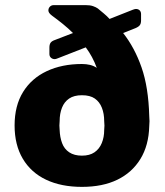

<svg xmlns="http://www.w3.org/2000/svg" viewBox="-20 -720 645 750"><path d="M300 10Q219 10 160 -18Q101 -46 69 -100Q37 -154 37 -230Q37 -307 70 -360.5Q103 -414 162.5 -442Q222 -470 300 -470Q317 -470 331.5 -466.5Q346 -463 358 -455Q342 -499 315 -535L205 -492Q198 -489 194 -489Q185 -489 179 -494.5Q173 -500 173 -509V-534Q173 -547 178 -553.5Q183 -560 195 -564L265 -591Q247 -609 226 -626Q205 -643 183 -659Q175 -665 172 -670Q169 -675 169 -679Q169 -688 175 -694Q181 -700 190 -700H315Q332 -700 343.5 -696Q355 -692 362 -687Q374 -677 386 -667Q398 -657 408 -646L499 -682Q507 -685 511 -685Q520 -685 525.5 -679.5Q531 -674 531 -665V-640Q531 -628 526 -621.5Q521 -615 509 -610L461 -591Q506 -534 533 -456.5Q560 -379 563 -267Q564 -257 564 -246.5Q564 -236 563 -227Q561 -152 528.5 -99Q496 -46 438.5 -18Q381 10 300 10ZM300 -112Q330 -112 349 -125Q368 -138 377.5 -161Q387 -184 387 -212Q388 -222 388 -229.5Q388 -237 387 -247Q387 -276 378 -299Q369 -322 350.5 -335Q332 -348 300 -348Q269 -348 250 -335Q231 -322 222 -299Q213 -276 213 -247Q212 -237 212 -229.5Q212 -222 213 -212Q214 -184 222.5 -161Q231 -138 250.5 -125Q270 -112 300 -112Z"/></svg>

Font: DVN-Rubik
Style: Bold
Weight: 700
Designer: Hubert and Fischer
Foundry: Hubert & Fischer
Version: Version 2.102